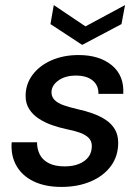

<svg xmlns="http://www.w3.org/2000/svg" viewBox="-20 -725 553 757"><path d="M222 12Q158 12 112.5 -10Q67 -32 44.5 -72Q22 -112 26 -164H126Q126 -138 136.5 -116.5Q147 -95 171.5 -82Q196 -69 235 -69Q268 -69 292 -79Q316 -89 329 -106.5Q342 -124 342 -149Q342 -169 329.5 -181.5Q317 -194 294.5 -202Q272 -210 241 -216Q213 -222 184.5 -232Q156 -242 132.5 -257.5Q109 -273 95 -295Q81 -317 81 -347Q81 -393 108 -429.5Q135 -466 182.5 -487Q230 -508 290 -508Q372 -508 421 -467.5Q470 -427 466 -355H368Q369 -388 345.5 -407.5Q322 -427 279 -427Q237 -427 210 -407.5Q183 -388 183 -361Q183 -343 195.5 -330.5Q208 -318 231 -310Q254 -302 284 -295Q317 -288 346 -277.5Q375 -267 397.5 -252Q420 -237 433 -215Q446 -193 446 -162Q446 -109 417 -70Q388 -31 337.5 -9.5Q287 12 222 12ZM473 -705 459 -630 304 -548 179 -630 192 -705 317 -621Z"/></svg>

Font: DM Sans 24pt Medium
Style: Italic
Weight: 500
Italic angle: -10°
Designer: Colophon Foundry, Jonny Pinhorn
Foundry: Colophon Foundry
Version: Version 4.004;gftools[0.9.30]